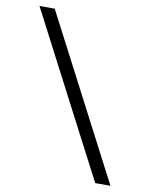

<svg xmlns="http://www.w3.org/2000/svg" viewBox="-85 -752 688 881"><g transform="rotate(10 259.0 -312.0)"><path d="M491 66H420L27 -690H98Z"/></g></svg>

Font: Exo 2
Style: Regular
Weight: 400
Designer: Natanael Gama
Version: Version 1.001;PS 001.001;hotconv 1.0.70;makeotf.lib2.5.58329